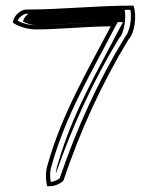

<svg xmlns="http://www.w3.org/2000/svg" viewBox="-20 -622 549 685"><path d="M26 -541C45 -528 76 -517 109 -517C189 -517 294 -528 375 -528C292 -369 202 -218 151 -38C140 -7 144 22 148 42C172 45 194 34 206 23C267 -158 344 -326 439 -482C461 -504 469 -569 456 -602C321 -602 202 -588 74 -588C56 -588 28 -568 26 -541ZM43 -548C49 -563 67 -573 74 -573C199 -573 317 -586 445 -587C452 -555 441 -506 428 -493L427 -491L426 -490C331 -334 254 -166 193 14C184 21 173 26 161 27C158 9 157 -11 165 -33V-34C215 -212 305 -361 388 -521L400 -543H375C293 -543 188 -532 109 -532C84 -532 59 -539 43 -548ZM62 -545C77 -537 96 -532 109 -532C182 -532 287 -543 375 -543H419L409 -525C326 -366 237 -215 186 -36C182 -24 180 -13 179 -2C239 -174 314 -336 405 -486L406 -487L407 -488C421 -502 431 -554 425 -587C312 -585 204 -574 82 -573C75 -569 65 -559 62 -545Z"/></svg>

Font: Snowfall
Style: Eco
Weight: 400
Designer: Jasper
Foundry: Cannot Into Space Fonts
Version: Version 0.9